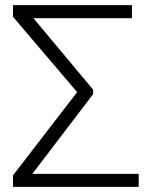

<svg xmlns="http://www.w3.org/2000/svg" viewBox="-20 -731 599 751"><path d="M344.2 -362.8 106.4 -50.8H522.5V0H30.8V-44.9L281.7 -370.6L30.8 -665.5V-710.9H496.1V-659.7H110.8L344.2 -380.4Z"/></svg>

Font: Melbourne
Style: Light
Weight: 300
Designer: Google
Version: Version 2.000980; 2014